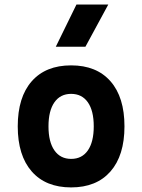

<svg xmlns="http://www.w3.org/2000/svg" viewBox="-20 -815 626 845"><path d="M293 9.8Q181.2 9.8 119.6 -60.5Q58.1 -130.9 58.1 -258.8Q58.1 -387.2 119.6 -457.3Q181.2 -527.3 293 -527.3Q404.8 -527.3 466.3 -457.3Q527.8 -387.2 527.8 -258.8Q527.8 -130.9 466.3 -60.5Q404.8 9.8 293 9.8ZM293.2 -115.7Q340.8 -115.7 366.7 -153.1Q392.6 -190.5 392.6 -258.9Q392.6 -327.6 366.7 -364.7Q340.7 -401.9 293 -401.9Q245.6 -401.9 219.5 -364.7Q193.4 -327.5 193.4 -258.8Q193.4 -190.4 219.5 -153.1Q245.6 -115.7 293.2 -115.7ZM225.6 -609.4 316.4 -794.9H456.5L356 -609.4Z"/></svg>

Font: Cascadia Mono
Style: Regular
Weight: 400
Monospace: yes
Designer: Aaron Bell
Foundry: Saja Typeworks
Version: Version 2404.023